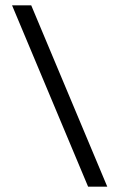

<svg xmlns="http://www.w3.org/2000/svg" viewBox="-20 -696 445 716"><path d="M380 0H308.5L25 -676H96.5Z"/></svg>

Font: Newsreader 16pt SemiBold
Style: Regular
Weight: 600
Designer: Hugues Gentile
Foundry: Production Type
Version: Version 1.003